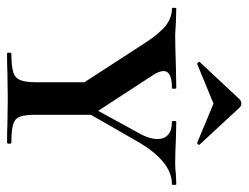

<svg xmlns="http://www.w3.org/2000/svg" viewBox="-98 -590 688 531"><g transform="rotate(90 245.5 -324.0)"><path d="M489 -456Q458 -456 429 -433Q400 -410 374 -366L297 -232V-81Q297 -50 302 -36Q307 -22 323 -17Q339 -12 374 -12Q377 -12 377 -6Q377 0 374 0Q342 0 324 -1L251 -2L182 -1Q162 0 128 0Q125 0 125 -6Q125 -12 128 -12Q162 -12 178.5 -17Q195 -22 201 -36.5Q207 -51 207 -81V-214L96 -385Q71 -423 49.5 -439.5Q28 -456 3 -456Q1 -456 1 -462Q1 -468 3 -468L40 -467L76 -465Q105 -465 165 -467L223 -468Q225 -468 225 -462Q225 -456 223 -456Q176 -456 176 -433Q176 -421 187 -404L286 -252L349 -367Q364 -394 364 -416Q364 -435 352 -445.5Q340 -456 316 -456Q314 -456 314 -462Q314 -468 316 -468L363 -467Q401 -465 432 -465Q446 -465 462 -467L489 -468Q491 -468 491 -462Q491 -456 489 -456ZM254 -643Q259 -648 266 -648Q272 -648 277 -643L379 -533Q380 -533 380 -531Q380 -529 377.5 -527Q375 -525 374 -526L266 -571L157 -526Q155 -525 152 -528.5Q149 -532 151 -533Z"/></g></svg>

Font: Cormorant SC SemiBold
Style: Regular
Weight: 600
Designer: Christian Thalmann (Catharsis Fonts)
Version: Version 3.000